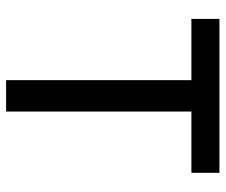

<svg xmlns="http://www.w3.org/2000/svg" viewBox="-75 -665 740 630"><g transform="rotate(90 295.0 -350.0)"><path d="M547 -608H346V0H243V-608H42V-700H547Z"/></g></svg>

Font: Be Vietnam Medium
Style: Regular
Weight: 500
Designer: Gabriel Lam
Foundry: TypeRant
Version: Version 4.000